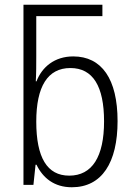

<svg xmlns="http://www.w3.org/2000/svg" viewBox="-20 -780 570 810"><path d="M283 10C410 10 476 -94 476 -269C476 -447 409 -542 289 -542C210 -542 157 -497 134 -437H131C133 -470 133 -510 133 -543V-712H412V-760H79V0H121L130 -85H134C161 -29 209 10 283 10ZM272 -39C179 -39 133 -115 133 -267C133 -415 181 -493 277 -493C372 -493 419 -416 419 -268C419 -119 369 -39 272 -39Z"/></svg>

Font: Noto Sans Mono Condensed Light
Style: Regular
Weight: 300
Width: 3
Designer: Monotype Design Team
Foundry: Monotype Imaging Inc.
Version: Version 2.014